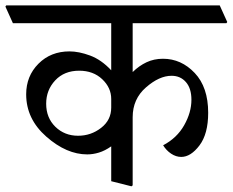

<svg xmlns="http://www.w3.org/2000/svg" viewBox="-47 -669 848 699"><path d="M357.9 -308.6Q357.9 -349.6 325.2 -380.6Q292.5 -411.6 241.2 -411.6Q187 -411.6 154.1 -376.5Q121.1 -341.3 121.1 -291.5Q121.1 -240.2 154.5 -207.5Q188 -174.8 237.3 -174.8Q284.2 -174.8 321 -203.4Q357.9 -231.9 357.9 -277.3ZM436 -584.5V-406.7Q459.5 -429.7 486.6 -442.4Q513.7 -455.1 546.4 -455.1Q612.8 -455.1 661.9 -403.3Q710.9 -351.6 710.9 -258.3Q710.9 -181.6 679.2 -139.6Q647.5 -97.7 612.8 -97.7Q593.8 -97.7 575.9 -109.6Q558.1 -121.6 546.9 -140.1Q597.2 -166.5 623.5 -213.1Q649.9 -259.8 649.9 -305.7Q649.9 -347.2 629.9 -370.1Q609.9 -393.1 577.6 -393.1Q532.7 -393.1 484.4 -350.8Q436 -308.6 436 -242.2V5.9L431.6 9.3L357.9 -9.3V-136.2Q335 -120.1 313.2 -113.5Q291.5 -106.9 270.5 -106.9Q195.3 -106.9 121.8 -171.4Q48.3 -235.8 48.3 -325.7Q48.3 -392.1 93 -437Q137.7 -481.9 206.1 -481.9Q240.2 -481.9 281 -466.8Q321.8 -451.7 357.9 -413.1V-584.5H0L-27.3 -645L-24.4 -649.4H752.9L780.3 -588.9L777.3 -584.5Z"/></svg>

Font: Sitara
Style: Regular
Weight: 400
Designer: Neelakash Kshetrimayum
Foundry: Neelakash Kshetrimayum
Version: Version 1.000;PS Version 1.000;PS 1.0;hotconv 1.;hotconv 1.0